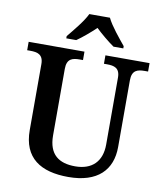

<svg xmlns="http://www.w3.org/2000/svg" viewBox="-99 -1011 935 1101"><g transform="rotate(10 368.0 -460.5)"><path d="M225 -784V-771H283C315 -793 361 -832 391 -861C421 -832 468 -793 500 -771H557V-784C526 -822 472 -886 451 -931H331C310 -886 256 -822 225 -784ZM374 10C544 10 626 -75 626 -209V-597C626 -657 659 -665 701 -665H720V-714H463V-665H481C522 -665 556 -657 556 -601V-211C556 -113 501 -57 402 -57C309 -57 247 -97 247 -210V-597C247 -657 280 -665 322 -665H341V-714H16V-665H34C75 -665 110 -657 110 -601V-217C110 -54 213 10 374 10Z"/></g></svg>

Font: Noto Serif Georgian SemiBold
Style: Regular
Weight: 600
Designer: Monotype Design Team, Akaki Razmadze
Foundry: Google LLC
Version: Version 2.003